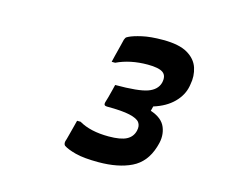

<svg xmlns="http://www.w3.org/2000/svg" viewBox="-72 -891 744 635"><g transform="rotate(15 300.0 -573.0)"><path d="M538 -671Q532 -639 506.5 -613.5Q481 -588 439 -575L435 -559Q475 -546 486.5 -517.5Q498 -489 488 -456L486 -449Q469 -394 424 -372Q379 -350 311 -350Q261 -350 232.5 -357.5Q204 -365 191 -374Q186 -379 188 -389Q190 -394 194 -410Q198 -426 202.5 -442.5Q207 -459 208 -464H220Q259 -441 322 -441Q363 -441 383 -451.5Q403 -462 408 -484Q412 -501 404 -512Q396 -523 369.5 -529Q343 -535 291 -535Q279 -535 282 -547Q284 -552 287.5 -565.5Q291 -579 294.5 -592.5Q298 -606 299 -611Q379 -611 409.5 -622Q440 -633 447 -658Q453 -683 438.5 -693.5Q424 -704 386 -704Q326 -704 280 -682H268Q269 -687 273.5 -705Q278 -723 282.5 -740.5Q287 -758 288 -763Q289 -766 291 -769.5Q293 -773 300 -776Q314 -783 342.5 -789.5Q371 -796 414 -796Q469 -796 498 -779Q527 -762 536 -734.5Q545 -707 539 -677Z"/></g></svg>

Font: Recursive Mn Lnr St SmB
Style: Italic
Weight: 600
Italic angle: -15°
Monospace: yes
Version: Version 1.079;hotconv 1.0.112;makeotfexe 2.5.65598; ttfautoh